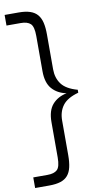

<svg xmlns="http://www.w3.org/2000/svg" viewBox="-112 -869 615 1158"><g transform="rotate(-10 195.5 -290.0)"><path d="M91 240Q133 240 161 231Q189 222 205.5 202.5Q222 183 229 152.5Q236 122 236 80V-133Q236 -187 264 -224.5Q292 -262 361 -281V-299Q292 -318 264 -355.5Q236 -393 236 -447V-660Q236 -702 229 -732Q222 -762 205.5 -781.5Q189 -801 161 -810.5Q133 -820 91 -820H5V-755H92Q133 -755 152 -737Q171 -719 171 -662V-446Q171 -375 203.5 -338Q236 -301 291 -290Q236 -279 203.5 -242Q171 -205 171 -134V82Q171 139 152 157Q133 175 92 175H5V240Z"/></g></svg>

Font: Tilda Sans
Style: Regular
Weight: 400
Designer: ParaType Ltd
Foundry: ParaType Ltd
Version: Version 1.009